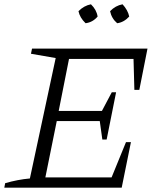

<svg xmlns="http://www.w3.org/2000/svg" viewBox="-27 -873 730 893"><path d="M-7 0 -3 -21Q56 -38 112 -43L232 -603L117 -623L122 -647H659L621 -455H598L594 -599H294L246 -357H447L493 -444H513L469 -224H449L437 -310H237L184 -48H492L559 -212H582L539 0ZM396 -853Q422 -828 427 -796Q404 -769 371 -765Q344 -791 338 -821Q364 -847 396 -853ZM543 -853Q555 -840 563 -825.5Q571 -811 574 -796Q549 -769 518 -765Q492 -787 485 -821Q510 -847 543 -853Z"/></svg>

Font: Piazzolla SC Light
Style: Italic
Weight: 300
Italic angle: -11.3°
Designer: Juan Pablo del Peral
Foundry: Huerta Tipografica
Version: Version 1.330